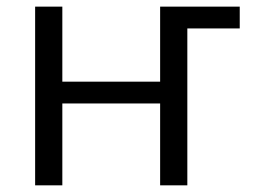

<svg xmlns="http://www.w3.org/2000/svg" viewBox="-20 -556 758 576"><path d="M85.4 -536.1H167V-311H460.4V-536.1H699.2V-470.7H542V0H460.4V-245.6H167V0H85.4Z"/></svg>

Font: Viking Open Sans
Style: Regular
Weight: 400
Foundry: Ascender Corporation
Version: Version 2.001